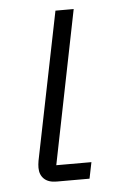

<svg xmlns="http://www.w3.org/2000/svg" viewBox="-43 -544 356 577"><g transform="rotate(-5 134.5 -256.0)"><path d="M214 -49 204 0H105Q80 0 67 -12.5Q54 -25 54 -46Q54 -51 54.5 -56Q55 -61 56 -67L146 -512H201L108 -49Z"/></g></svg>

Font: IBM Plex Sans Light
Style: Italic
Weight: 300
Italic angle: -11.31°
Designer: Mike Abbink, Paul van der Laan, Pieter van Rosmalen
Foundry: Bold Monday
Version: Version 3.201